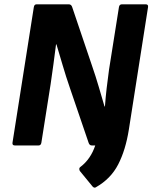

<svg xmlns="http://www.w3.org/2000/svg" viewBox="-20 -675 707 891"><path d="M425 194Q418 199 410 191L351 119Q348 115 348 109Q348 103 354 99Q401 63 422 0H406Q395 0 391 -13L305 -265Q286 -320 270.5 -373Q255 -426 242 -469H240Q234 -423 228 -377Q222 -331 215 -285L172 -13Q170 0 159 0H49Q36 0 38 -13L137 -642Q139 -655 150 -655H299Q311 -655 315 -642L407 -370Q424 -321 438.5 -271.5Q453 -222 465 -181H467Q470 -223 475 -266Q480 -309 486 -352L532 -642Q534 -655 546 -655H656Q669 -655 667 -642L578 -74Q563 21 528.5 88Q494 155 425 194Z"/></svg>

Font: Sofia Sans ExtraBold
Style: Italic
Weight: 800
Italic angle: -9°
Designer: Botio Nikoltchev, Ani Petrova
Foundry: lettersoup
Version: Version 4.100; ttfautohint (v1.8.4.7-5d5b)